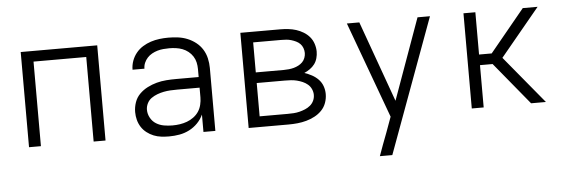

<svg xmlns="http://www.w3.org/2000/svg" viewBox="-48 -679 3097 1045"><g transform="rotate(-5 1500.0 -156.5)"><path d="M91 0V-520H509V0H444V-462H156V0Z M856 8Q835 8 813.5 5.5Q792 3 772 -5Q752 -13 734.5 -26.5Q717 -40 705.5 -58Q694 -76 688.5 -97Q683 -118 683 -140Q683 -167 692 -193Q701 -219 720 -238Q739 -257 763.5 -269.5Q788 -282 814 -289Q840 -296 867 -298Q894 -300 921 -300H1044V-344Q1044 -362 1040 -380Q1036 -398 1026 -413.5Q1016 -429 1001.5 -440.5Q987 -452 970 -458.5Q953 -465 934.5 -467.5Q916 -470 898 -470Q882 -470 865.5 -468.5Q849 -467 833.5 -462.5Q818 -458 803.5 -450Q789 -442 778 -430Q767 -418 760.5 -403Q754 -388 754 -371H689Q689 -396 697.5 -419.5Q706 -443 721.5 -462Q737 -481 758 -494Q779 -507 802 -514.5Q825 -522 849.5 -525Q874 -528 898 -528Q925 -528 951.5 -524.5Q978 -521 1002.5 -511Q1027 -501 1048 -484.5Q1069 -468 1083 -445.5Q1097 -423 1103 -396.5Q1109 -370 1109 -344V0H1044V-95Q1032 -69 1012 -48.5Q992 -28 966.5 -15Q941 -2 913 3Q885 8 856 8ZM879 -50Q900 -50 920 -53Q940 -56 959 -63Q978 -70 995 -82.5Q1012 -95 1023 -111.5Q1034 -128 1039 -148.5Q1044 -169 1044 -189V-242H921Q902 -242 884 -241Q866 -240 848 -236.5Q830 -233 812.5 -226.5Q795 -220 780 -209.5Q765 -199 756.5 -182Q748 -165 748 -147Q748 -124 759.5 -103Q771 -82 790.5 -70Q810 -58 833 -54Q856 -50 879 -50Z M1291 0V-520H1509Q1531 -520 1553 -517.5Q1575 -515 1595.5 -508.5Q1616 -502 1635 -490.5Q1654 -479 1668 -462.5Q1682 -446 1689 -424.5Q1696 -403 1696 -382Q1696 -364 1691 -346Q1686 -328 1675.5 -314Q1665 -300 1650 -289.5Q1635 -279 1619 -272Q1640 -265 1659.5 -254.5Q1679 -244 1694.5 -228Q1710 -212 1717.5 -191Q1725 -170 1725 -148Q1725 -123 1716.5 -99.5Q1708 -76 1691 -58.5Q1674 -41 1652 -29.5Q1630 -18 1606.5 -11.5Q1583 -5 1558.5 -2.5Q1534 0 1509 0ZM1356 -298H1509Q1523 -298 1537 -299.5Q1551 -301 1564 -304.5Q1577 -308 1589.5 -314.5Q1602 -321 1611.5 -330.5Q1621 -340 1626 -353.5Q1631 -367 1631 -380Q1631 -394 1626 -407.5Q1621 -421 1611.5 -430.5Q1602 -440 1589.5 -446Q1577 -452 1563.5 -456Q1550 -460 1536.5 -461Q1523 -462 1509 -462H1356ZM1356 -58H1509Q1526 -58 1542 -59Q1558 -60 1574 -64Q1590 -68 1605.5 -74.5Q1621 -81 1633.5 -91.5Q1646 -102 1653 -117Q1660 -132 1660 -149Q1660 -165 1653 -180.5Q1646 -196 1633.5 -206.5Q1621 -217 1606 -223.5Q1591 -230 1575 -234Q1559 -238 1542.5 -239Q1526 -240 1509 -240H1356Z M1989 215Q2000 184 2011.5 153Q2023 122 2035 91L2066 6L1873 -520H1941L2100 -78L2259 -520H2327L2057 215Z M2510 0V-520H2575V-289H2644L2834 -520H2915L2700 -260L2915 0H2834L2644 -231H2575V0Z"/></g></svg>

Font: Iosevka Aile Light
Style: Regular
Weight: 300
Designer: Belleve Invis
Foundry: Belleve Invis
Version: Version 27.3.5; ttfautohint (v1.8.4)